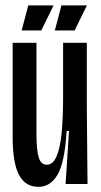

<svg xmlns="http://www.w3.org/2000/svg" viewBox="-20 -688 377 718"><path d="M27.3 -176V-528H116.3V-190Q116.3 -126.3 124.8 -99.2Q133.3 -72 155 -72Q178 -72 191.3 -102.8Q204.7 -133.7 210.3 -189.3Q216 -245 216 -330V-528H304.7V-281L307.3 0H225.3L238 -198.3H229.3Q222 -80 195.2 -34.7Q168.3 10.7 124.3 10.7Q74.3 10.7 50.8 -34.5Q27.3 -79.7 27.3 -176ZM61 -574 85.7 -667.7H180.3L134.3 -574ZM185 -574 209.7 -667.7H305L259 -574Z"/></svg>

Font: Bricolage Grotesque 96pt Condensed ExBd
Style: Regular
Weight: 800
Width: 3
Designer: Mathieu Triay
Foundry: Atelier Triay
Version: Version 1.001;Glyphs 3.2 (3207)